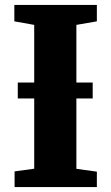

<svg xmlns="http://www.w3.org/2000/svg" viewBox="-20 -763 454 783"><path d="M119.5 -75V-661.5L38.5 -676V-743H375V-676L291.5 -661.5V-74.5L375 -63V0H39.5V-64ZM358 -426.5V-361.5H52.5V-426.5Z"/></svg>

Font: Merriweather 24pt Black
Style: Regular
Weight: 900
Designer: Eben Sorkin
Foundry: Eben Sorkin
Version: Version 2.100